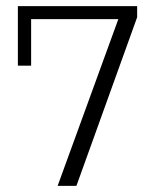

<svg xmlns="http://www.w3.org/2000/svg" viewBox="-20 -603 483 623"><path d="M167 0 364 -541H81V-390H38V-583H425V-547L228 0Z"/></svg>

Font: Rokkitt SemiBold Light
Style: Regular
Weight: 300
Version: Version 3.103